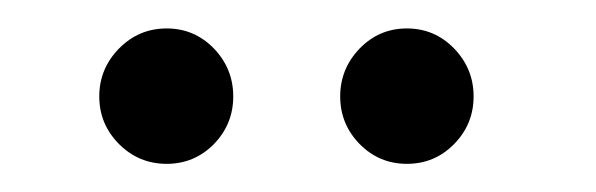

<svg xmlns="http://www.w3.org/2000/svg" viewBox="-20 -643 419 135"><path d="M63.7 -541.7Q49.8 -555.7 49.8 -575.2Q49.8 -594.7 63.7 -608.9Q77.6 -623 97.2 -623Q116.7 -623 130.4 -608.9Q144 -594.7 144 -575.2Q144 -555.7 130.4 -541.7Q116.7 -527.8 97.2 -527.8Q77.6 -527.8 63.7 -541.7ZM232.9 -541.7Q219.2 -555.7 219.2 -575.2Q219.2 -594.7 232.9 -608.9Q246.6 -623 266.1 -623Q285.6 -623 299.3 -608.9Q313 -594.7 313 -575.2Q313 -555.7 299.3 -541.7Q285.6 -527.8 266.1 -527.8Q246.6 -527.8 232.9 -541.7Z"/></svg>

Font: Linux Libertine G
Style: Regular
Weight: 400
Designer: Philipp H. Poll
Foundry: Philipp H. Poll
Version: Version 4.7.5